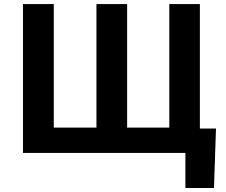

<svg xmlns="http://www.w3.org/2000/svg" viewBox="-20 -747 1105 938"><path d="M826.2 -119.1H1035.2L1025.4 171.4H885.7V0H826.2ZM92.3 0V-727.1H242.7V-123.5H451.2V-727.1H601.1V-123.5H807.1V-727.1H956.5V0Z"/></svg>

Font: My Font
Style: Bold
Weight: 500
Designer: Rasmus Andersson
Foundry: rsms
Version: Version 0.001